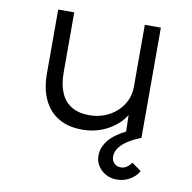

<svg xmlns="http://www.w3.org/2000/svg" viewBox="-81 -603 894 895"><g transform="rotate(10 365.5 -155.5)"><path d="M330 10Q264 10 218 -17Q172 -44 147.5 -95.5Q123 -147 123 -220V-522H199V-238Q199 -181 216 -141.5Q233 -102 267 -82Q301 -62 350 -62Q389 -62 422.5 -75Q456 -88 480.5 -110.5Q505 -133 519 -163Q533 -193 533 -228V-522H609V0H534L531 -116L544 -122Q533 -88 502 -57.5Q471 -27 426.5 -8.5Q382 10 330 10ZM526 211Q500 211 477 198.5Q454 186 440 164.5Q426 143 426 116Q426 89 438 66Q450 43 470 25Q490 7 518 -8.5Q546 -24 577 -36L609 0Q577 12 550.5 28.5Q524 45 509 65Q494 85 494 108Q494 127 506 139.5Q518 152 537 152Q552 152 564.5 144Q577 136 588 121L632 153Q624 169 608.5 182Q593 195 573 203Q553 211 526 211Z"/></g></svg>

Font: Lexend Exa Light
Style: Regular
Weight: 300
Designer: Bonnie Shaver-Troup, Thomas Jockin
Foundry: Lexend
Version: Version 1.007